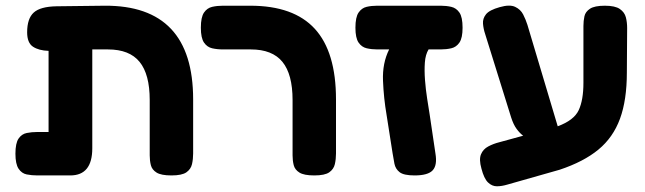

<svg xmlns="http://www.w3.org/2000/svg" viewBox="-20 -605 2258 672"><path d="M111 9Q91 9 73.5 5.5Q56 2 45 -14.5Q34 -31 34 -67Q34 -104 45 -120Q56 -136 73.5 -139.5Q91 -143 110 -143H150V-427Q116 -428 95.5 -441.5Q75 -455 75 -492Q75 -540 98 -561Q121 -582 178 -583L346 -585Q656 -587 656 -257V-68Q656 -48 652 -30.5Q648 -13 632.5 -2Q617 9 580 9Q544 9 528 -1Q512 -11 508 -27Q504 -43 504 -61V-255Q504 -345 468.5 -388.5Q433 -432 358 -432H303V-86Q303 9 226 9Z M1080 9Q1044 9 1028 -1Q1012 -11 1008 -27Q1004 -43 1004 -61V-255Q1004 -345 968.5 -388.5Q933 -432 858 -432H761Q740 -432 722.5 -436Q705 -440 694 -456Q683 -472 683 -508Q683 -545 694 -561Q705 -577 722.5 -581Q740 -585 760 -585H856Q1008 -585 1082 -504Q1156 -423 1156 -257V-68Q1156 -48 1152 -30.5Q1148 -13 1132.5 -2Q1117 9 1080 9Z M1431 9Q1393 9 1378.5 -2.5Q1364 -14 1360.5 -32Q1357 -50 1354 -69L1333 -203Q1323 -261 1320.5 -322.5Q1318 -384 1342 -432H1301Q1281 -432 1263.5 -436Q1246 -440 1235 -456Q1224 -472 1224 -508Q1224 -545 1235 -561Q1246 -577 1263 -581Q1280 -585 1300 -585H1523Q1542 -585 1559.5 -581Q1577 -577 1588 -561Q1599 -545 1599 -508Q1599 -472 1588 -456Q1577 -440 1559.5 -436Q1542 -432 1522 -432H1480Q1469 -414 1467 -386Q1465 -358 1467.5 -325Q1470 -292 1475 -260Q1480 -228 1484 -203L1504 -68Q1511 -27 1494.5 -9Q1478 9 1431 9Z M1756 41Q1736 47 1719 47Q1702 47 1688 33.5Q1674 20 1665 -15Q1656 -47 1663.5 -65Q1671 -83 1689 -92.5Q1707 -102 1727 -107L1811 -130Q1799 -139 1788 -154Q1777 -169 1769 -194L1678 -486Q1672 -504 1670.5 -522Q1669 -540 1681 -555Q1693 -570 1729 -580Q1764 -590 1783 -581Q1802 -572 1811 -554.5Q1820 -537 1826 -518L1932 -163Q1989 -184 2005.5 -219.5Q2022 -255 2022 -315V-514Q2022 -532 2025.5 -548Q2029 -564 2045 -574.5Q2061 -585 2097 -585Q2133 -585 2149.5 -573.5Q2166 -562 2170.5 -544.5Q2175 -527 2175 -507L2174 -351Q2174 -255 2150 -189.5Q2126 -124 2074.5 -81.5Q2023 -39 1939 -11Z"/></svg>

Font: Fredoka SemiBold
Style: Regular
Weight: 600
Designer: Ben Nathan
Foundry: Milena B. Brandão, Ben Nathan
Version: Version 2.001